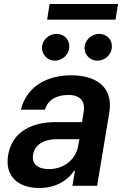

<svg xmlns="http://www.w3.org/2000/svg" viewBox="-20 -929 615 960"><path d="M176.1 11C261.7 11 320 -29.1 350.5 -74.9H354.8L342 0H465.6L526.3 -365.1C550.4 -509.2 440 -552.6 336.3 -552.6C221.6 -552.6 115.1 -502.1 84.2 -380.7H204.9C217.7 -426.8 259.2 -454.2 321.7 -454.2C381.4 -454.2 407 -422.6 398.4 -370L390.3 -318.5H258.9C147 -318.5 41.2 -275.9 20.6 -153.1C2.8 -46.2 72.4 11 176.1 11ZM145.2 -155.2C152.7 -204.9 199.2 -233 263.1 -233H377.1L370 -195.7C359 -134.6 301.8 -83.5 224.8 -83.5C171.2 -83.5 137.4 -108.3 145.2 -155.2ZM190.7 -700.6C184.7 -660.5 214.1 -625.7 254.3 -625.7C289.8 -625.7 320.3 -652.7 325.3 -684.7C332 -726.6 304 -759.6 261.7 -759.6C228.7 -759.6 196 -734.4 190.7 -700.6ZM215.6 -830.6H557.5L570.3 -909.1H228ZM403.8 -700.6C397 -659.8 427.2 -625.7 467.3 -625.7C502.8 -625.7 533.4 -652.7 538.4 -684.7C545.1 -726.6 517 -759.6 474.8 -759.6C441.8 -759.6 409.8 -734.4 403.8 -700.6Z"/></svg>

Font: Margiela Sans Semi Bold
Style: Italic
Weight: 600
Italic angle: -9.39999°
Designer: Stefan Endress, Andreas Faust
Version: Version 1.100;FEAKit 1.0